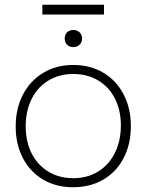

<svg xmlns="http://www.w3.org/2000/svg" viewBox="-20 -778 616 807"><path d="M46 -246Q46 -322 76.5 -380.5Q107 -439 162 -472Q217 -505 288 -505Q359 -505 414 -472.5Q469 -440 499.5 -381.5Q530 -323 530 -247Q530 -172 499.5 -113.5Q469 -55 414 -23Q359 9 287 9Q216 9 161.5 -23Q107 -55 76.5 -113Q46 -171 46 -246ZM488 -251Q488 -315 463 -364Q438 -413 392.5 -440Q347 -467 288 -467Q229 -467 183.5 -439.5Q138 -412 113 -362Q88 -312 88 -247Q88 -183 113 -133.5Q138 -84 183.5 -56.5Q229 -29 288 -29Q347 -29 392.5 -57Q438 -85 463 -135.5Q488 -186 488 -251ZM252 -616Q252 -632 262 -642Q272 -652 288 -652Q304 -652 314.5 -642Q325 -632 325 -616Q325 -600 314.5 -590Q304 -580 288 -580Q272 -580 262 -590Q252 -600 252 -616ZM158 -758H417V-717H158Z"/></svg>

Font: Bellota Light
Style: Regular
Weight: 300
Designer: Kemie Guaida
Foundry: Kemie Guaida
Version: Version 4.001